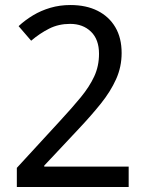

<svg xmlns="http://www.w3.org/2000/svg" viewBox="-20 -744 591 764"><path d="M47 -76 218 -262Q267 -315 301.5 -357Q336 -399 355 -440Q374 -481 374 -530Q374 -587 342 -618Q310 -649 259 -649Q213 -649 175.5 -630Q138 -611 104 -582L54 -640Q80 -664 111.5 -683Q143 -702 180.5 -713Q218 -724 260 -724Q323 -724 368.5 -701Q414 -678 439 -635.5Q464 -593 464 -533Q464 -478 442 -429Q420 -380 381.5 -332Q343 -284 293 -231L156 -85V-81H492V0H47Z"/></svg>

Font: ubangla85
Style: Book
Weight: 400
Designer: Jelle Bosma - Monotype Design Team
Foundry: Monotype Imaging Inc.
Version: Version 2.003